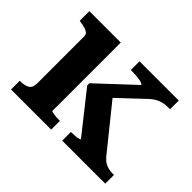

<svg xmlns="http://www.w3.org/2000/svg" viewBox="-116 -737 934 934"><g transform="rotate(45 351.0 -269.5)"><path d="M684 0H388V-60H393Q405 -60 417.5 -61Q430 -62 438.5 -64.5Q447 -67 447 -70L284 -276V-291L468 -463Q468 -467 460.5 -470Q453 -473 441 -475Q429 -477 415.5 -478Q402 -479 391 -479H381V-539H651V-479H640Q620 -479 602.5 -475Q585 -471 570.5 -462.5Q556 -454 540 -439L365 -274L391 -349L595 -96Q608 -81 620.5 -73.5Q633 -66 647.5 -63Q662 -60 678 -60H684ZM252 -539V-69Q252 -66 261.5 -64Q271 -62 284 -61Q297 -60 307 -60H312V0H36V-60H39Q70 -60 87.5 -70.5Q105 -81 105 -112V-434Q105 -446 98.5 -452.5Q92 -459 79 -463.5Q66 -468 45 -471L36 -473V-539Z"/></g></svg>

Font: Roboto Serif 20pt SemiBold
Style: Regular
Weight: 600
Version: Version 1.008